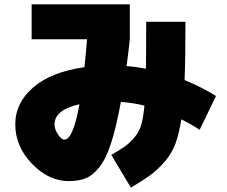

<svg xmlns="http://www.w3.org/2000/svg" viewBox="-20 -780 1040 880"><path d="M125 -600V-760H575V-600Q568 -534 560 -477Q603 -474 649 -465Q650 -525 650 -680H830Q830 -512 826 -413Q906 -380 970 -340L895 -185Q854 -212 811 -233Q801 -168 784.5 -123Q768 -78 737.5 -42Q707 -6 673 19.5Q639 45 580 80L490 -70Q535 -96 555.5 -111Q576 -126 597.5 -151.5Q619 -177 628 -210Q637 -243 642 -296Q595 -308 534 -313Q513 -198 489.5 -125Q466 -52 435.5 -14Q405 24 373.5 37Q342 50 295 50Q203 50 126.5 -29.5Q50 -109 50 -210Q50 -309 133 -380Q216 -451 367 -472Q373 -527 379 -600ZM344 -302Q230 -277 230 -210Q230 -187 246 -163.5Q262 -140 275 -140Q315 -140 344 -302Z"/></svg>

Font: M PLUS 1p Black
Style: Regular
Weight: 900
Version: Version 1.061